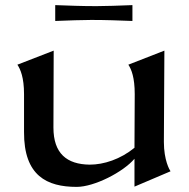

<svg xmlns="http://www.w3.org/2000/svg" viewBox="-20 -718 738 751"><path d="M621 -163 623 -520 482 -465C494 -447 507 -415 507 -350L506 -140C451 -95 386 -74 331 -74C241 -75 189 -118 189 -219L190 -520L48 -465C60 -447 74 -415 74 -350V-202C73 -30 164 13 280 13C349 13 462 -45 506 -97V12L647 -48C643 -54 621 -91 621 -163ZM196 -698V-636C252 -638 298 -640 337 -640C396 -640 443 -638 498 -636V-698C443 -696 396 -694 357 -694C298 -694 252 -696 196 -698Z"/></svg>

Font: Coconat Demi
Style: Regular
Weight: 400
Designer: Sara Lavazza
Foundry: Collletttivo
Version: Version 1.000;Glyphs 3.2 (3217)